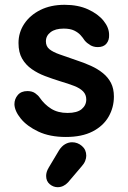

<svg xmlns="http://www.w3.org/2000/svg" viewBox="-20 -552 534 799"><path d="M254 18Q187 18 139.5 -4.5Q92 -27 66.5 -58.5Q41 -90 40 -118Q40 -140 54 -156.5Q68 -173 94 -173Q114 -173 126.5 -164Q139 -155 145 -146Q165 -117 193 -99.5Q221 -82 261 -82Q301 -82 320 -98Q339 -114 339 -138Q339 -158 326 -171.5Q313 -185 288.5 -194.5Q264 -204 230 -214Q198 -224 167.5 -235.5Q137 -247 112 -264.5Q87 -282 72 -308Q57 -334 57 -373Q57 -417 81 -453Q105 -489 148 -510.5Q191 -532 249 -532Q305 -532 346.5 -513Q388 -494 411 -465.5Q434 -437 434 -407Q435 -385 423 -370.5Q411 -356 387 -356Q369 -356 355 -364.5Q341 -373 332 -384Q325 -395 315 -406Q305 -417 288.5 -425Q272 -433 245 -433Q210 -433 190.5 -418Q171 -403 171 -380Q171 -359 186 -347Q201 -335 228.5 -325.5Q256 -316 296 -302Q330 -291 358.5 -278Q387 -265 408.5 -247.5Q430 -230 442 -206.5Q454 -183 454 -150Q454 -105 432 -66.5Q410 -28 365.5 -5Q321 18 254 18ZM220 227Q202 227 187 214.5Q172 202 172 180Q172 172 174.5 163.5Q177 155 183 145L226 73Q237 56 251 48Q265 40 280 40Q303 40 321 55.5Q339 71 339 96Q339 106 334.5 117.5Q330 129 320 140L263 207Q244 227 220 227Z"/></svg>

Font: National Park SemiBold
Style: Regular
Weight: 600
Designer: Andrea Herstowski, Ben Hoepner
Version: Version 1.009